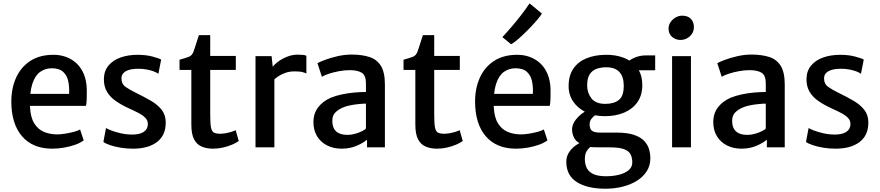

<svg xmlns="http://www.w3.org/2000/svg" viewBox="-20 -898 5360 1170"><path d="M299 8Q179 8 114 -68Q49 -144 49 -279Q49 -360 77.8 -424Q106.5 -488 162.8 -525.5Q219 -563 301 -564Q343 -565 380 -552Q417 -539 445.5 -512.8Q474 -486.5 490.8 -446.5Q507.5 -406.5 509 -353Q509 -321.5 508.5 -296.8Q508 -272 504 -253H162.5Q163 -249.5 163 -246Q166 -183 188.5 -146.5Q211 -110 247.5 -94.5Q284 -79 329 -79Q348 -79 375.5 -83.2Q403 -87.5 428.8 -94.2Q454.5 -101 468 -109L490 -43Q471.5 -28 439.8 -16.5Q408 -5 371 1.5Q334 8 299 8ZM401 -326Q403.5 -366 396.2 -401.8Q389 -437.5 365.2 -459.8Q341.5 -482 295 -482Q256 -482 225 -460.2Q194 -438.5 177 -387Q168.5 -361 165 -326Z M610 -33 626 -118Q633.5 -112.5 657.2 -103.2Q681 -94 714.2 -86.2Q747.5 -78.5 783 -78Q831 -77.5 856 -94.5Q881 -111.5 881 -142Q881 -163.5 866 -179.5Q851 -195.5 824.8 -209.2Q798.5 -223 765 -238Q720 -258.5 685.5 -282.5Q651 -306.5 631.8 -339Q612.5 -371.5 613 -417Q614 -466.5 641.8 -499.2Q669.5 -532 715.5 -548Q761.5 -564 818 -564Q870.5 -564 910 -553.2Q949.5 -542.5 962 -535L945 -448Q936 -455.5 917.2 -462.8Q898.5 -470 874 -474.5Q849.5 -479 824 -479Q773 -479 747 -464.2Q721 -449.5 720 -423Q719.5 -386.5 745.2 -368.5Q771 -350.5 807 -333Q858.5 -308 900 -283.8Q941.5 -259.5 965.8 -228.2Q990 -197 990 -151Q990 -73 936.5 -32.5Q883 8 790 8Q751.5 8 715.2 2Q679 -4 651.2 -13.5Q623.5 -23 610 -33Z M1279 8Q1239.5 8 1209.5 -4.5Q1179.5 -17 1162.8 -48.8Q1146 -80.5 1146 -139V-472H1074V-534Q1111 -544.5 1130.5 -551.8Q1150 -559 1159 -583Q1163 -594 1168 -609.2Q1173 -624.5 1179 -643.2Q1185 -662 1192 -684H1261V-557H1417V-472H1261V-200Q1261 -146 1265.8 -121.2Q1270.5 -96.5 1283.8 -89.8Q1297 -83 1323 -83Q1337 -83 1355.2 -86.2Q1373.5 -89.5 1390.2 -94.5Q1407 -99.5 1416 -105L1435 -39Q1420 -27.5 1394.8 -16.8Q1369.5 -6 1339.2 1Q1309 8 1279 8Z M1537 0V-556H1635L1642 -491Q1651 -504 1670.5 -519Q1694.5 -538 1727.2 -551.5Q1760 -565 1794 -565Q1813 -565 1826.8 -563.5Q1840.5 -562 1847 -558V-450Q1839.5 -454 1824.2 -458.5Q1809 -463 1775 -463Q1744 -463 1719.2 -454.2Q1694.5 -445.5 1676 -433Q1662 -423.5 1652 -414.5V0Z M2325.5 0H2216.5V-47Q2194.5 -27 2153 -9.5Q2111.5 8 2062 8Q2012 8 1973.2 -11.8Q1934.5 -31.5 1912.2 -67.8Q1890 -104 1890 -153.5Q1890 -207 1918.8 -244.2Q1947.5 -281.5 1996 -302.5Q2028 -315.5 2065.5 -323.2Q2103 -331 2140.5 -334.2Q2178 -337.5 2210 -337.5V-390Q2210 -439 2184.2 -454.8Q2158.5 -470.5 2111 -470.5Q2079.5 -470.5 2046 -464.2Q2012.5 -458 1984.5 -448.8Q1956.5 -439.5 1941.5 -430L1914.5 -513Q1926 -520 1958.8 -532.5Q1991.5 -545 2035.2 -555.2Q2079 -565.5 2122 -565.5Q2184.5 -565.5 2230.2 -551Q2276 -536.5 2300.8 -497.2Q2325.5 -458 2325.5 -383.5ZM2163 -263.5Q2136 -261 2109.5 -255.2Q2083 -249.5 2064.5 -240.5Q2039 -229 2022 -211Q2005 -193 2005 -161Q2005 -119 2028.2 -97.5Q2051.5 -76 2097.5 -76Q2121 -76 2145 -83Q2169 -90 2186.8 -99Q2204.5 -108 2210 -114.5V-266.5Q2190.5 -266.5 2163 -263.5Z M2644 8Q2604.5 8 2574.5 -4.5Q2544.5 -17 2527.8 -48.8Q2511 -80.5 2511 -139V-472H2439V-534Q2476 -544.5 2495.5 -551.8Q2515 -559 2524 -583Q2528 -594 2533 -609.2Q2538 -624.5 2544 -643.2Q2550 -662 2557 -684H2626V-557H2782V-472H2626V-200Q2626 -146 2630.8 -121.2Q2635.5 -96.5 2648.8 -89.8Q2662 -83 2688 -83Q2702 -83 2720.2 -86.2Q2738.5 -89.5 2755.2 -94.5Q2772 -99.5 2781 -105L2800 -39Q2785 -27.5 2759.8 -16.8Q2734.5 -6 2704.2 1Q2674 8 2644 8Z M3125 8Q3005 8 2940 -68Q2875 -144 2875 -279Q2875 -360 2903.8 -424Q2932.5 -488 2988.8 -525.5Q3045 -563 3127 -564Q3169 -565 3206 -552Q3243 -539 3271.5 -512.8Q3300 -486.5 3316.8 -446.5Q3333.5 -406.5 3335 -353Q3335 -321.5 3334.5 -296.8Q3334 -272 3330 -253H2988.5Q2989 -249.5 2989 -246Q2992 -183 3014.5 -146.5Q3037 -110 3073.5 -94.5Q3110 -79 3155 -79Q3174 -79 3201.5 -83.2Q3229 -87.5 3254.8 -94.2Q3280.5 -101 3294 -109L3316 -43Q3297.5 -28 3265.8 -16.5Q3234 -5 3197 1.5Q3160 8 3125 8ZM3227 -326Q3229.5 -366 3222.2 -401.8Q3215 -437.5 3191.2 -459.8Q3167.5 -482 3121 -482Q3082 -482 3051 -460.2Q3020 -438.5 3003 -387Q2994.5 -361 2991 -326ZM3094 -628.5 3041.5 -672Q3069.5 -702 3098.8 -736.2Q3128 -770.5 3156 -806.5Q3184 -842.5 3207 -877.5L3282 -815.5Q3274.5 -802 3256.5 -780.5Q3238.5 -759 3215.5 -734.8Q3192.5 -710.5 3168.5 -687.8Q3144.5 -665 3124.8 -649Q3105 -633 3094 -628.5Z M3665.5 -190Q3634.5 -190 3606.5 -195.5Q3596.5 -189 3587.5 -178.5Q3573 -161.5 3573 -142Q3573 -111.5 3587.8 -100.8Q3602.5 -90 3637 -90H3737Q3801.5 -90 3842 -76.5Q3882.5 -63 3904.5 -40.2Q3926.5 -17.5 3934.8 10.2Q3943 38 3943 67Q3943 110.5 3921.5 144.8Q3900 179 3862 203Q3824 227 3774.5 239.5Q3725 252 3669 252Q3559 252 3495 211.5Q3431 171 3431 88Q3431 57 3446 32.8Q3461 8.5 3483 -8Q3497 -18.5 3511 -26Q3488 -39 3478.5 -58Q3466 -83.5 3466 -109Q3466 -128.5 3476.2 -148.8Q3486.5 -169 3505 -187.5Q3522 -204.5 3543.5 -217.5Q3500 -240.5 3474 -277.5Q3445 -319 3445 -373Q3445 -438 3474 -480Q3503 -522 3553.5 -542.5Q3604 -563 3667.5 -564Q3729.5 -565.5 3781 -546Q3799.5 -539 3815 -529Q3826.5 -537 3844.5 -545.5Q3877.5 -560.5 3916.5 -560.5H3972.5V-470H3873Q3894 -432.5 3894 -379Q3894 -318 3864.5 -275.8Q3835 -233.5 3783.5 -211.8Q3732 -190 3665.5 -190ZM3553.5 25.5Q3544 43 3544 72Q3544 105 3557 128.2Q3570 151.5 3598.2 163.8Q3626.5 176 3673 176Q3716 176 3752.5 166.8Q3789 157.5 3811 138.8Q3833 120 3833 92Q3833 62.5 3822.2 42Q3811.5 21.5 3782.2 10.8Q3753 0 3697 0H3642Q3613.5 0 3591.5 -1Q3584 -1.5 3577 -2H3576.5Q3563.5 8.5 3553.5 25.5ZM3668.5 -265Q3720 -265 3750.5 -288.2Q3781 -311.5 3781 -375.5Q3781 -430.5 3754.5 -459.2Q3728 -488 3674 -488Q3643 -488 3616.5 -479Q3590 -470 3574 -446Q3558 -422 3558 -377.5Q3558 -332 3584.2 -298.5Q3610.5 -265 3668.5 -265Z M4075.5 0V-556H4190.5V0ZM4126.5 -654.5Q4097.5 -654.5 4075.8 -673Q4054 -691.5 4054 -723.5Q4054 -745.5 4066.2 -763.2Q4078.5 -781 4097.5 -791.8Q4116.5 -802.5 4137 -802.5Q4172.5 -802.5 4190.5 -782.5Q4208.5 -762.5 4208.5 -733.5Q4208.5 -699 4183.8 -676.8Q4159 -654.5 4126.5 -654.5Z M4762 0H4653V-47Q4631 -27 4589.5 -9.5Q4548 8 4498.5 8Q4448.5 8 4409.8 -11.8Q4371 -31.5 4348.8 -67.8Q4326.5 -104 4326.5 -153.5Q4326.5 -207 4355.2 -244.2Q4384 -281.5 4432.5 -302.5Q4464.5 -315.5 4502 -323.2Q4539.5 -331 4577 -334.2Q4614.5 -337.5 4646.5 -337.5V-390Q4646.5 -439 4620.8 -454.8Q4595 -470.5 4547.5 -470.5Q4516 -470.5 4482.5 -464.2Q4449 -458 4421 -448.8Q4393 -439.5 4378 -430L4351 -513Q4362.5 -520 4395.2 -532.5Q4428 -545 4471.8 -555.2Q4515.5 -565.5 4558.5 -565.5Q4621 -565.5 4666.8 -551Q4712.5 -536.5 4737.2 -497.2Q4762 -458 4762 -383.5ZM4599.5 -263.5Q4572.5 -261 4546 -255.2Q4519.5 -249.5 4501 -240.5Q4475.5 -229 4458.5 -211Q4441.5 -193 4441.5 -161Q4441.5 -119 4464.8 -97.5Q4488 -76 4534 -76Q4557.5 -76 4581.5 -83Q4605.5 -90 4623.2 -99Q4641 -108 4646.5 -114.5V-266.5Q4627 -266.5 4599.5 -263.5Z M4891.5 -33 4907.5 -118Q4915 -112.5 4938.8 -103.2Q4962.5 -94 4995.8 -86.2Q5029 -78.5 5064.5 -78Q5112.5 -77.5 5137.5 -94.5Q5162.5 -111.5 5162.5 -142Q5162.5 -163.5 5147.5 -179.5Q5132.5 -195.5 5106.2 -209.2Q5080 -223 5046.5 -238Q5001.5 -258.5 4967 -282.5Q4932.5 -306.5 4913.2 -339Q4894 -371.5 4894.5 -417Q4895.5 -466.5 4923.2 -499.2Q4951 -532 4997 -548Q5043 -564 5099.5 -564Q5152 -564 5191.5 -553.2Q5231 -542.5 5243.5 -535L5226.5 -448Q5217.5 -455.5 5198.8 -462.8Q5180 -470 5155.5 -474.5Q5131 -479 5105.5 -479Q5054.5 -479 5028.5 -464.2Q5002.5 -449.5 5001.5 -423Q5001 -386.5 5026.8 -368.5Q5052.5 -350.5 5088.5 -333Q5140 -308 5181.5 -283.8Q5223 -259.5 5247.2 -228.2Q5271.5 -197 5271.5 -151Q5271.5 -73 5218 -32.5Q5164.5 8 5071.5 8Q5033 8 4996.8 2Q4960.5 -4 4932.8 -13.5Q4905 -23 4891.5 -33Z"/></svg>

Font: Koeln Type Sans
Style: Regular
Weight: 400
Designer: Eben Sorkin
Foundry: Eben Sorkin
Version: Version 2.001